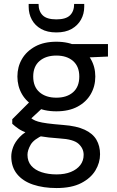

<svg xmlns="http://www.w3.org/2000/svg" viewBox="-20 -719 592 971"><path d="M266 232Q199 232 147 214.5Q95 197 66 161Q37 125 37 72Q37 50 46.5 24.5Q56 -1 79.5 -26Q103 -51 146 -71L202 -37Q151 -15 135 13Q119 41 119 64Q119 97 138 119Q157 141 190.5 152Q224 163 266 163Q308 163 338.5 150.5Q369 138 386 116Q403 94 403 64Q403 32 377.5 8.5Q352 -15 281 -19Q222 -23 182.5 -30Q143 -37 117 -46.5Q91 -56 73.5 -68Q56 -80 42 -93V-116L139 -213L210 -187L112 -96L125 -130Q136 -122 146 -115.5Q156 -109 173 -104Q190 -99 220 -95Q250 -91 300 -87Q367 -82 408 -63Q449 -44 467.5 -12.5Q486 19 486 61Q486 104 462.5 143Q439 182 390.5 207Q342 232 266 232ZM265 -156Q202 -156 158 -179.5Q114 -203 91 -243Q68 -283 68 -332Q68 -381 91 -420.5Q114 -460 158 -484Q202 -508 265 -508Q328 -508 372 -484Q416 -460 439 -420.5Q462 -381 462 -332Q462 -283 439 -243Q416 -203 372 -179.5Q328 -156 265 -156ZM265 -225Q318 -225 349.5 -252.5Q381 -280 381 -332Q381 -383 349.5 -410.5Q318 -438 265 -438Q212 -438 180 -410.5Q148 -383 148 -332Q148 -280 180 -252.5Q212 -225 265 -225ZM345 -425 320 -496H526V-433ZM265 -555Q219 -555 188 -572.5Q157 -590 141 -619.5Q125 -649 125 -685V-699H175Q175 -662 196 -641.5Q217 -621 265 -621Q313 -621 334 -641.5Q355 -662 355 -699H406V-685Q406 -649 389.5 -619.5Q373 -590 342 -572.5Q311 -555 265 -555Z"/></svg>

Font: DM Sans 24pt
Style: Regular
Weight: 400
Designer: Colophon Foundry, Jonny Pinhorn
Foundry: Colophon Foundry
Version: Version 4.004;gftools[0.9.30]